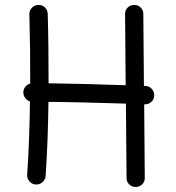

<svg xmlns="http://www.w3.org/2000/svg" viewBox="-20 -699 704 766"><path d="M595.2 -317.4Q594.7 -302.2 583.5 -292.2Q572.3 -282.2 556.6 -282.7H555.2L557.6 10.3Q558.1 25.4 547.6 36.1Q537.1 46.9 522 46.9Q506.8 47.4 495.8 36.9Q484.9 26.4 484.9 11.2L482.4 -285.6Q408.2 -288.1 324.7 -290Q241.2 -292 173.3 -292.5Q172.4 -217.8 169.7 -143.8Q167 -69.8 162.1 2.9Q161.1 17.6 149.4 27.8Q137.7 38.1 122.6 37.1Q107.4 36.1 97.4 24.4Q87.4 12.7 88.4 -2Q93.3 -73.7 95.9 -147Q98.6 -220.2 99.6 -294.4Q88.4 -297.9 80.8 -307.9Q73.2 -317.9 73.2 -330.1Q73.2 -342.8 81.1 -352.8Q88.9 -362.8 100.6 -365.7Q100.6 -434.6 99.9 -503.7Q99.1 -572.8 97.2 -641.6Q96.7 -657.2 107.2 -668Q117.7 -678.7 132.8 -679.2Q147.9 -680.2 158.9 -669.7Q169.9 -659.2 170.4 -644Q172.4 -574.7 173.1 -505.4Q173.8 -436 173.8 -366.7Q241.7 -365.7 324.5 -363.8Q407.2 -361.8 481.4 -358.9L479 -642.6Q478.5 -657.7 489 -668.5Q499.5 -679.2 514.6 -679.2Q530.3 -679.7 541 -669.2Q551.8 -658.7 551.8 -643.6L554.2 -356.4Q557.6 -356 560.5 -356Q575.7 -355.5 585.7 -344.2Q595.7 -333 595.2 -317.4Z"/></svg>

Font: Mikhak Regular
Style: Regular
Weight: 400
Designer: Amin Abedi
Version: Version 3.3